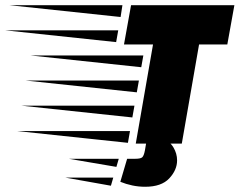

<svg xmlns="http://www.w3.org/2000/svg" viewBox="-242 -549 916 734"><path d="M277 0 343 -379H232L259 -529H654L627 -379H519L453 0ZM219 -484 -205 -529H226ZM202 -388 -222 -433H210ZM298 -292 -126 -337H306ZM281 -196 -143 -241H289ZM264 -100 -160 -145H272ZM247 -3 -177 -48H255ZM312 26 320 -21H378Q407 -9 421 14.5Q435 38 435 64Q435 101 405 133Q375 165 313 165Q288 165 264 160Q240 155 218 146L244 58H275Q295 58 301.5 52.5Q308 47 312 26ZM203 89 21 58H212ZM182 161 8 130H191Z"/></svg>

Font: Faster One
Style: Regular
Weight: 400
Designer: Eduardo Rodriguez Tunni
Foundry: Eduardo Rodriguez Tunni
Version: Version 1.003; ttfautohint (v1.8.4.7-5d5b);gftools[0.9.23]